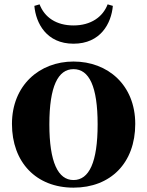

<svg xmlns="http://www.w3.org/2000/svg" viewBox="-20 -846 677 883"><path d="M318 17C489 17 602 -97 602 -276C602 -455 476 -563 318 -563C161 -563 35 -453 35 -276C35 -100 146 17 318 17ZM318 -18C247 -18 207 -100 207 -274C207 -449 247 -528 318 -528C390 -528 429 -449 429 -274C429 -100 390 -18 318 -18ZM138 -819C145 -739 194 -645 318 -645C443 -645 492 -739 499 -819L475 -826C453 -768 398 -729 318 -729C239 -729 185 -766 162 -826Z"/></svg>

Font: GenKiMin2 TW H
Style: Regular
Weight: 900
Version: Version 2.100;PS 2.1;hotconv 16.6.51;makeotf.lib2.5.65220 DE